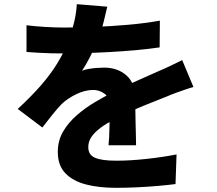

<svg xmlns="http://www.w3.org/2000/svg" viewBox="-20 -838 1040 920"><path d="M494 -806Q488 -778 477 -734.5Q466 -691 444 -636Q430 -602 411 -564.5Q392 -527 373 -499Q384 -504 403.5 -507.5Q423 -511 443.5 -512.5Q464 -514 479 -514Q543 -514 585.5 -477Q628 -440 628 -367Q628 -347 628.5 -318Q629 -289 629.5 -258Q630 -227 631 -196.5Q632 -166 632 -142H500Q502 -159 503 -181Q504 -203 504.5 -228.5Q505 -254 505.5 -277.5Q506 -301 506 -322Q506 -371 481 -389Q456 -407 427 -407Q387 -407 345 -386.5Q303 -366 275 -339Q253 -316 231 -288.5Q209 -261 183 -227L65 -316Q127 -373 174.5 -427Q222 -481 256 -537Q290 -593 312 -651Q326 -692 336 -735Q346 -778 348 -818ZM107 -717Q146 -712 196 -709Q246 -706 285 -706Q351 -706 430 -709Q509 -712 590.5 -719Q672 -726 746 -739L745 -611Q692 -603 629.5 -597.5Q567 -592 503 -588.5Q439 -585 381 -583.5Q323 -582 278 -582Q258 -582 228.5 -582.5Q199 -583 167 -585Q135 -587 107 -589ZM907 -421Q891 -417 868 -409Q845 -401 821.5 -392.5Q798 -384 780 -376Q733 -358 668.5 -331.5Q604 -305 534 -269Q490 -247 461 -225Q432 -203 417.5 -181Q403 -159 403 -133Q403 -115 410.5 -102.5Q418 -90 434.5 -82.5Q451 -75 476.5 -71.5Q502 -68 538 -68Q603 -68 681.5 -76.5Q760 -85 826 -98L821 44Q790 48 740.5 52.5Q691 57 637.5 59.5Q584 62 535 62Q455 62 392.5 46Q330 30 293.5 -7.5Q257 -45 257 -110Q257 -164 282 -207Q307 -250 347 -285Q387 -320 434 -348Q481 -376 526 -398Q572 -422 607.5 -438Q643 -454 673.5 -467.5Q704 -481 733 -494Q764 -507 793.5 -521Q823 -535 853 -550Z"/></svg>

Font: Noto Sans TC ExtraBold
Style: Regular
Weight: 800
Designer: Ryoko NISHIZUKA  (kana, bopomofo & ideographs); Paul D. Hunt (Latin, Greek & Cyrillic); Sandoll Communications , Soo-you
Foundry: Adobe
Version: Version 2.004-H2;hotconv 1.0.118;makeotfexe 2.5.65603